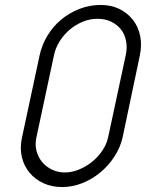

<svg xmlns="http://www.w3.org/2000/svg" viewBox="-20 -758 590 776"><path d="M140 -534Q149 -576 171.5 -613.5Q194 -651 227 -678.5Q260 -706 301 -722Q342 -738 387 -738Q429 -738 462 -722Q495 -706 517 -678Q539 -650 546.5 -613Q554 -576 545 -533L476 -205Q467 -163 443 -126Q419 -89 386 -61.5Q353 -34 313 -18Q273 -2 231 -2Q189 -2 155.5 -17.5Q122 -33 99.5 -60Q77 -87 68.5 -122.5Q60 -158 68 -198ZM127 -202Q121 -174 127.5 -148.5Q134 -123 150 -103.5Q166 -84 190 -72.5Q214 -61 242 -61Q270 -61 298.5 -72.5Q327 -84 351.5 -103.5Q376 -123 393.5 -149Q411 -175 417 -203L488 -534Q495 -565 489.5 -592.5Q484 -620 468.5 -639.5Q453 -659 429 -670.5Q405 -682 374 -682Q343 -682 314 -670Q285 -658 261.5 -638Q238 -618 221 -591Q204 -564 198 -534Z"/></svg>

Font: VDS
Style: Thin Italic
Weight: 100
Width: 0
Designer: artmaker
Foundry: artmaker
Version: Version 1.000 2012 initial release